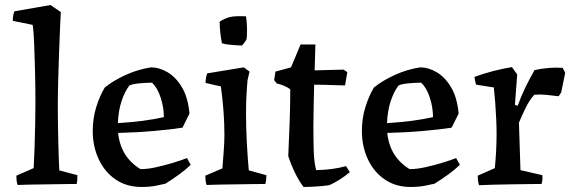

<svg xmlns="http://www.w3.org/2000/svg" viewBox="-20 -732 2282 764"><path d="M50 4Q47 -5 46 -14.5Q45 -24 45 -33L114 -63Q116 -98 117.5 -144Q119 -190 120 -237.5Q121 -285 121 -324Q121 -382 119.5 -444Q118 -506 116 -557Q114 -608 110 -633L31 -649Q31 -670 37 -687L181 -712L222 -684Q221 -667 219 -623Q217 -579 215 -522.5Q213 -466 211.5 -409.5Q210 -353 210 -311Q210 -280 210.5 -242Q211 -204 212 -166Q213 -128 214 -98Q215 -68 216 -54L288 -35Q288 -27 287.5 -17.5Q287 -8 285 0Q268 0 237 0.5Q206 1 169.5 1.5Q133 2 100.5 2.5Q68 3 50 4Z M543 12Q484 12 440.5 -17.5Q397 -47 373 -98Q349 -149 349 -211Q349 -261 363 -306Q377 -351 397 -384Q432 -412 480.5 -434Q529 -456 581 -464Q613 -464 646 -445Q679 -426 703.5 -385.5Q728 -345 734 -280L706 -224Q662 -217 594.5 -211Q527 -205 450 -203Q460 -107 539 -59Q567 -59 601 -66.5Q635 -74 668 -84Q701 -94 724 -103L739 -76Q719 -57 693 -38Q667 -19 638 -1Q626 2 600.5 7Q575 12 543 12ZM449 -242Q559 -249 632 -266Q632 -304 619.5 -343Q607 -382 585 -403Q564 -403 536 -400.5Q508 -398 495 -392Q477 -369 464 -330.5Q451 -292 449 -242Z M802 4Q799 -5 798 -14Q797 -23 797 -33L865 -62Q867 -92 870 -128Q873 -164 873 -194Q873 -240 869.5 -288Q866 -336 859 -388L798 -402Q798 -420 804 -440L950 -464L973 -447L965 -413Q962 -380 960.5 -347.5Q959 -315 959 -282Q959 -226 962 -167.5Q965 -109 970 -54L1040 -35Q1040 -27 1039 -17.5Q1038 -8 1036 0Q1020 0 988.5 0.5Q957 1 921 1.5Q885 2 852.5 2.5Q820 3 802 4ZM863 -560Q859 -580 856.5 -603.5Q854 -627 854 -646Q862 -651 873.5 -656.5Q885 -662 894 -664Q907 -667 924.5 -667.5Q942 -668 959 -667Q963 -642 963 -614Q963 -586 961 -576Q961 -574 952.5 -562.5Q944 -551 942 -551Q930 -551 904.5 -553Q879 -555 863 -560Z M1188 12Q1170 -11 1154 -44Q1138 -77 1127 -111Q1130 -178 1132.5 -244Q1135 -310 1135 -376Q1126 -384 1110.5 -390.5Q1095 -397 1081 -400L1071 -413L1076 -447L1138 -464L1176 -555H1235L1232 -452L1347 -455L1362 -445L1353 -392Q1343 -392 1319.5 -393Q1296 -394 1271 -394.5Q1246 -395 1230 -395Q1229 -363 1228.5 -328.5Q1228 -294 1227.5 -267Q1227 -240 1227 -232Q1227 -173 1228.5 -129Q1230 -85 1238 -55Q1272 -56 1300 -59.5Q1328 -63 1357 -71L1372 -47Q1334 -15 1290 5Q1268 8 1240 10Q1212 12 1188 12Z M1614 12Q1555 12 1511.5 -17.5Q1468 -47 1444 -98Q1420 -149 1420 -211Q1420 -261 1434 -306Q1448 -351 1468 -384Q1503 -412 1551.5 -434Q1600 -456 1652 -464Q1684 -464 1717 -445Q1750 -426 1774.5 -385.5Q1799 -345 1805 -280L1777 -224Q1733 -217 1665.5 -211Q1598 -205 1521 -203Q1531 -107 1610 -59Q1638 -59 1672 -66.5Q1706 -74 1739 -84Q1772 -94 1795 -103L1810 -76Q1790 -57 1764 -38Q1738 -19 1709 -1Q1697 2 1671.5 7Q1646 12 1614 12ZM1520 -242Q1630 -249 1703 -266Q1703 -304 1690.5 -343Q1678 -382 1656 -403Q1635 -403 1607 -400.5Q1579 -398 1566 -392Q1548 -369 1535 -330.5Q1522 -292 1520 -242Z M1886 5Q1883 -5 1882 -14Q1881 -23 1881 -33L1949 -63Q1952 -92 1954 -129Q1956 -166 1956 -199Q1956 -225 1954.5 -258.5Q1953 -292 1950.5 -325Q1948 -358 1945 -384L1875 -395Q1872 -402 1870.5 -410Q1869 -418 1868 -426Q1903 -439 1941.5 -449Q1980 -459 2017 -465L2038 -436L2029 -315L2040 -311Q2053 -348 2070 -383Q2087 -418 2107 -453Q2133 -459 2162.5 -461.5Q2192 -464 2219 -462L2229 -442L2213 -364L2203 -349Q2180 -352 2154.5 -354.5Q2129 -357 2106 -355Q2087 -334 2072 -303.5Q2057 -273 2045 -244L2051 -55L2138 -35Q2140 -17 2135 0Q2118 0 2084.5 0.5Q2051 1 2012.5 1.5Q1974 2 1939.5 3Q1905 4 1886 5Z"/></svg>

Font: Labrada Medium
Style: Regular
Weight: 500
Designer: Mercedes Jáuregui
Foundry: Omnibus-Type Team
Version: Version 1.000; ttfautohint (v1.8.4.7-5d5b)